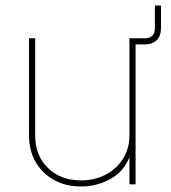

<svg xmlns="http://www.w3.org/2000/svg" viewBox="-20 -676 628 704"><path d="M464.4 -513.2V-535.6H510.3Q547.9 -535.6 547.9 -573.2V-655.8H570.3V-573.2Q570.3 -544.4 554.7 -528.8Q539.1 -513.2 510.3 -513.2ZM276.9 7.8Q221.2 7.8 178.2 -15.9Q135.3 -39.6 110.8 -81.8Q86.4 -124 86.4 -179.7V-535.6H108.9V-179.7Q108.9 -105.5 155.8 -60.1Q202.6 -14.6 276.9 -14.6Q327.6 -14.6 367.9 -35.9Q408.2 -57.1 431.4 -94.5Q454.6 -131.8 454.6 -179.7V-535.6H477.1V0H454.6V-117.2H460.4Q442.9 -54.7 391.1 -23.4Q339.4 7.8 276.9 7.8Z"/></svg>

Font: Inter 20pt Thin
Style: Regular
Weight: 250
Version: Version 4.001;git-66647c0bb